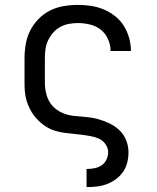

<svg xmlns="http://www.w3.org/2000/svg" viewBox="-20 -548 640 783"><path d="M333 215V141H334Q350 141 365.5 138Q381 135 394 126.5Q407 118 414 103Q421 88 421 73Q421 55 410 39.5Q399 24 382.5 17Q366 10 348.5 7Q331 4 313 1.5Q295 -1 277 -2.5Q259 -4 241.5 -6.5Q224 -9 206.5 -14Q189 -19 173.5 -28Q158 -37 144.5 -49Q131 -61 120 -75Q109 -89 101 -105.5Q93 -122 88 -139Q83 -156 81.5 -174Q80 -192 80 -210V-310Q80 -339 85 -368Q90 -397 103 -423Q116 -449 137 -470.5Q158 -492 184 -505Q210 -518 239 -523Q268 -528 298 -528Q325 -528 351.5 -524Q378 -520 403 -509.5Q428 -499 449.5 -482Q471 -465 485 -442.5Q499 -420 506.5 -393.5Q514 -367 514 -340Q514 -340 514 -340Q514 -340 514 -340H431Q431 -340 431 -340Q431 -340 431 -340Q431 -365 420.5 -388.5Q410 -412 391 -427Q372 -442 347 -448Q322 -454 298 -454Q279 -454 260.5 -450.5Q242 -447 225.5 -438Q209 -429 196.5 -414.5Q184 -400 176 -383Q168 -366 165.5 -347.5Q163 -329 163 -310V-210Q163 -185 170 -160.5Q177 -136 193 -117.5Q209 -99 232.5 -88.5Q256 -78 280.5 -75.5Q305 -73 330 -71Q355 -69 379 -62.5Q403 -56 426 -45Q449 -34 467 -17Q485 0 494.5 24Q504 48 504 73Q504 94 499 114.5Q494 135 482 152.5Q470 170 453 182.5Q436 195 416.5 202.5Q397 210 376 212.5Q355 215 334 215Z"/></svg>

Font: Zed Sans Extended
Style: Regular
Weight: 400
Width: 7
Designer: Belleve Invis
Foundry: Belleve Invis
Version: Version 1.0.0; ttfautohint (v1.8.4)